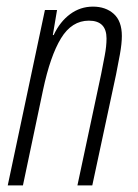

<svg xmlns="http://www.w3.org/2000/svg" viewBox="-20 -560 417 580"><path d="M3.4 0 115.7 -529.8H152.3L139.6 -454.1H142.1Q161.1 -494.6 191.9 -517.3Q222.7 -540 260.7 -540Q299.3 -540 323.7 -518.1Q348.1 -496.1 348.1 -451.2Q348.1 -428.7 342.3 -396.2Q336.4 -363.8 330.6 -335L258.8 0H213.9L285.6 -336.4Q291 -364.3 296.4 -392.3Q301.8 -420.4 301.8 -443.8Q301.8 -497.6 248.5 -497.6Q196.8 -497.6 164.3 -444.3Q131.8 -391.1 109.9 -287.6L49.3 0Z"/></svg>

Font: Open Sans Condensed Light
Style: Italic
Weight: 300
Width: 3
Italic angle: -12°
Designer: Monotype Design Team
Foundry: Monotype Imaging Inc.
Version: Version 3.000; ttfautohint (v1.8.4)